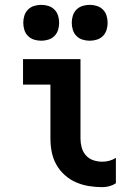

<svg xmlns="http://www.w3.org/2000/svg" viewBox="-20 -764 540 792"><path d="M402 8Q374 8 346.5 3.5Q319 -1 293.5 -12Q268 -23 247 -42Q226 -61 212.5 -85Q199 -109 193.5 -136.5Q188 -164 188 -192V-415H75V-520H312V-192Q312 -174 317 -155.5Q322 -137 334.5 -123Q347 -109 365 -103Q383 -97 402 -97Q417 -97 431.5 -101Q446 -105 458 -113V-8Q446 0 431.5 4Q417 8 402 8ZM350 -596Q335 -596 320.5 -600.5Q306 -605 295.5 -615.5Q285 -626 280.5 -640.5Q276 -655 276 -670Q276 -685 280.5 -699.5Q285 -714 295.5 -724.5Q306 -735 320.5 -739.5Q335 -744 350 -744Q365 -744 379.5 -739.5Q394 -735 404.5 -724.5Q415 -714 419.5 -699.5Q424 -685 424 -670Q424 -655 419.5 -640.5Q415 -626 404.5 -615.5Q394 -605 379.5 -600.5Q365 -596 350 -596ZM150 -596Q135 -596 120.5 -600.5Q106 -605 95.5 -615.5Q85 -626 80.5 -640.5Q76 -655 76 -670Q76 -685 80.5 -699.5Q85 -714 95.5 -724.5Q106 -735 120.5 -739.5Q135 -744 150 -744Q165 -744 179.5 -739.5Q194 -735 204.5 -724.5Q215 -714 219.5 -699.5Q224 -685 224 -670Q224 -655 219.5 -640.5Q215 -626 204.5 -615.5Q194 -605 179.5 -600.5Q165 -596 150 -596Z"/></svg>

Font: Iosevka Term Curly Extrabold
Style: Regular
Weight: 800
Designer: Belleve Invis
Foundry: Belleve Invis
Version: Version 32.3.0